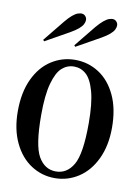

<svg xmlns="http://www.w3.org/2000/svg" viewBox="-84 -779 612 851"><g transform="rotate(10 222.0 -353.5)"><path d="M10 -248Q10 -333 38.5 -393.5Q67 -454 115.5 -485Q164 -516 222 -516Q280 -516 328.5 -485Q377 -454 405.5 -393.5Q434 -333 434 -248Q434 -167 405.5 -107Q377 -47 328.5 -15.5Q280 16 222 16Q164 16 115.5 -15.5Q67 -47 38.5 -107Q10 -167 10 -248ZM329 -249Q329 -339 314.5 -391.5Q300 -444 276.5 -465Q253 -486 222 -486Q191 -486 167.5 -465Q144 -444 129.5 -391.5Q115 -339 115 -249Q115 -112 143.5 -63Q172 -14 222 -14Q272 -14 300.5 -63Q329 -112 329 -249ZM206 -579 283 -674Q316 -713 338.5 -720.5Q361 -728 372 -714Q383 -700 372.5 -679Q362 -658 318 -633L211 -573ZM66 -579 143 -674Q175 -713 198 -720.5Q221 -728 232 -714Q243 -700 232.5 -679Q222 -658 178 -633L71 -573Z"/></g></svg>

Font: RL Madena Variable
Style: Regular
Weight: 400
Designer: I Kadek Wantara Putra
Foundry: Roughlines ID
Version: Version 1.000;Glyphs 3.1.2 (3151)